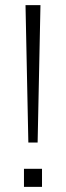

<svg xmlns="http://www.w3.org/2000/svg" viewBox="-20 -725 256 745"><path d="M90 -172 79 -705H137L126 -172ZM73 0V-70H143V0Z"/></svg>

Font: Nunito Sans 7pt Condensed ExtraLight
Style: Regular
Weight: 250
Width: 3
Designer: Vernon Adams
Foundry: Vernon Adams
Version: Version 3.101;gftools[0.9.27]